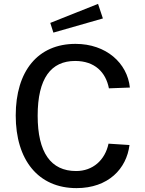

<svg xmlns="http://www.w3.org/2000/svg" viewBox="-20 -959 745 989"><path d="M485 -939 239 -841 255 -791 510 -864ZM369 -733C175 -733 61 -593 61 -364C61 -135 177 10 374 10C538 10 632 -90 647 -212L539 -219C521 -134 458 -78 372 -78C242 -78 174 -173 174 -363C174 -556 243 -645 367 -645C468 -645 525 -587 541 -504L649 -508C636 -634 527 -733 369 -733Z"/></svg>

Font: United Sans Medium
Style: Regular
Weight: 500
Designer: Pablo Impallari, Rodrigo Fuenzalida (Modified by Dan O. Williams)
Version: Version 1.000;PS 001.000;hotconv 1.0.88;makeotf.lib2.5.64775